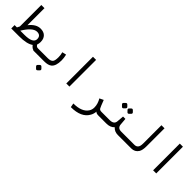

<svg xmlns="http://www.w3.org/2000/svg" viewBox="184 -1761 3127 3127"><g transform="rotate(45 1747.0 -198.0)"><path d="M477 -115Q495 -78 529 -78H531V0H526Q472 0 430 -57Q353 0 175 0H-6V-77H47Q59 -99 70 -122V-616H143V-224Q233 -338 336 -337Q406 -337 446 -299Q490 -257 489 -180Q489 -144 477 -115ZM123 -78H217Q416 -78 416 -176Q416 -260 330 -260Q234 -260 123 -78Z M757 -78Q821 -78 847 -107Q870 -132 870 -212Q870 -267 856 -314L927 -330Q942 -269 942 -211Q942 -81 883 -34Q841 0 753 0H500V-78ZM780.8 92.6 804.3 116.2Q823.6 135.4 804.3 154.7L779.7 178.2Q760.4 196.4 744.4 179.3L719.8 154.7Q699.5 135.4 718.7 115.1L742.3 92.6Q761.5 73.4 780.8 92.6Z M1261 -615H1333V0H1261Z M1918 -150Q1931 -118 1939 -104Q1953 -78 1991 -78H2016V0H1999Q1952 0 1933 -23Q1929 31 1904 75Q1825 220 1586 220L1573 149Q1771 149 1839 39Q1863 0 1862 -51Q1861 -130 1814 -209L1882 -242Z M2322 -53Q2275 0 2183 0H2000V-78H2182Q2280 -78 2286 -154L2296 -273H2350L2360 -154Q2367 -78 2448 -78H2521V0H2449Q2371 0 2324 -53H2323ZM2335.1 -459.4 2358.6 -435.8Q2376.8 -416.6 2357.6 -397.3L2334 -373.8Q2314.8 -355.6 2297.7 -372.7L2274.1 -397.3Q2253.8 -416.6 2273 -436.9L2296.6 -459.4Q2315.8 -478.6 2335.1 -459.4ZM2207.8 -459.4 2231.3 -435.8Q2250.6 -416.6 2231.3 -397.3L2207.8 -373.8Q2188.5 -355.6 2171.4 -372.7L2146.8 -397.3Q2126.5 -416.6 2145.7 -436.9L2169.3 -459.4Q2188.5 -478.6 2207.8 -459.4Z M2909 -200Q2909 -112 2882 -67Q2840 0 2756 0H2493V-78H2753Q2793 -78 2816 -105Q2838 -131 2838 -194V-615H2909Z M3261 -615H3333V0H3261Z"/></g></svg>

Font: Vazir Code
Style: Code
Weight: 400
Foundry: DejaVu fonts team - Redesigned by Saber Rastikerdar
Version: Version 1.1.2